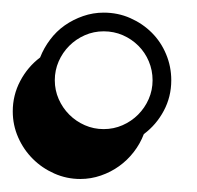

<svg xmlns="http://www.w3.org/2000/svg" viewBox="-39 -429 309 301"><path d="M123.5 -409.2Q146 -409.2 165.3 -400.6Q184.6 -392.1 199 -377.7Q213.4 -363.3 221.4 -344Q229.5 -324.7 229.5 -303.2Q229.5 -277.3 217.8 -255.4Q206.1 -233.4 186.5 -218.8Q180.7 -203.6 170.7 -190.7Q160.6 -177.7 147.7 -168.5Q134.8 -159.2 119.1 -153.8Q103.5 -148.4 86.9 -148.4Q65.4 -148.4 46.1 -157Q26.9 -165.5 12.5 -179.9Q-2 -194.3 -10.5 -213.6Q-19 -232.9 -19 -254.4Q-19 -279.8 -7.3 -302Q4.4 -324.2 23.9 -338.9Q29.8 -354 39.6 -366.9Q49.3 -379.9 62.5 -389.2Q75.7 -398.4 91.3 -403.8Q106.9 -409.2 123.5 -409.2ZM123.5 -379.9Q107.9 -379.9 94 -373.8Q80.1 -367.7 69.6 -357.2Q59.1 -346.7 53 -332.8Q46.9 -318.8 46.9 -303.2Q46.9 -287.6 53 -273.7Q59.1 -259.8 69.6 -249.3Q80.1 -238.8 94 -232.7Q107.9 -226.6 123.5 -226.6Q139.2 -226.6 153.1 -232.7Q167 -238.8 177.5 -249.3Q188 -259.8 194.1 -273.7Q200.2 -287.6 200.2 -303.2Q200.2 -318.8 194.3 -332.8Q188.5 -346.7 178 -357.2Q167.5 -367.7 153.6 -373.8Q139.6 -379.9 123.5 -379.9Z"/></svg>

Font: XB Kayhan Sayeh
Style: Regular
Weight: 700
Designer: Behnam
Foundry: Irmug
Version: Version 7.300 2009